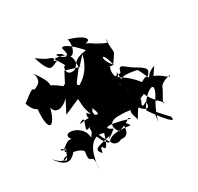

<svg xmlns="http://www.w3.org/2000/svg" viewBox="-231 -1084 1464 1423"><g transform="rotate(-30 500.5 -373.0)"><path d="M362 -561 355 -505C412 -489 205 -662 230 -605C233 -631 234 -662 166 -755C208 -619 25 -686 139 -590C106 -692 105 -671 2 -594C60 -419 204 -561 114 -570C97 -582 42 -466 60 -516C41 -327 102 -318 146 -476C174 -372 324 -489 306 -550C400 -440 315 -392 410 -235C383 -357 436 -263 401 -360C385 -369 501 -168 357 -310C330 -240 410 -284 273 -261C383 -337 237 -154 329 -209C303 -187 363 -28 402 -36C306 -203 351 -204 298 -132C298 -262 90 -285 172 -191C124 -231 70 -115 55 -172C178 -129 121 -74 77 -141C98 -233 104 16 -36 -141C52 -14 105 -68 153 -138C235 -105 199 -233 159 -195C66 -190 82 -37 38 -89C46 -120 179 -116 207 -68C182 69 261 -69 232 107C251 -164 378 -124 398 -115C333 104 340 -121 314 8C257 -53 320 -48 456 -87C362 -78 410 29 485 -12C601 7 513 -188 598 -67C569 -66 436 -99 402 -33C418 -94 370 -19 475 -108C404 -140 426 -170 625 -108C596 -141 627 -107 502 -70C475 -102 448 -177 569 -171C682 -174 761 -118 696 -186C707 -138 794 -65 781 -162C782 -163 711 -110 762 -196C636 -160 632 -182 665 -77C782 -292 812 -152 815 -286C735 -219 908 -92 898 -83C861 -83 963 -182 957 -260C867 -203 807 -62 786 14C807 -88 774 -91 888 28C916 130 746 -106 753 -105C812 -240 960 -298 840 -125C944 -136 905 -223 1037 -244C1018 -201 958 -351 802 -295C892 -221 918 -217 761 -273C844 -191 868 -206 968 -361C842 -318 937 -234 830 -427C942 -361 927 -357 857 -286C953 -361 742 -297 866 -251C749 -435 635 -417 727 -442C746 -526 770 -451 884 -394C895 -369 685 -467 677 -348C677 -402 714 -389 711 -272L705 -459C668 -385 664 -517 683 -513C631 -568 665 -539 590 -646C492 -535 586 -532 714 -517C635 -597 677 -671 711 -521C786 -638 753 -552 756 -714C790 -622 598 -791 717 -686C604 -786 564 -763 593 -758C673 -756 654 -810 510 -851C532 -800 484 -658 421 -778C299 -852 496 -652 443 -809C440 -840 500 -816 588 -714C465 -697 484 -656 442 -629C344 -603 388 -746 413 -672C297 -870 390 -733 229 -853C285 -675 311 -740 367 -753C275 -784 467 -793 478 -699C486 -611 448 -593 549 -700C546 -673 513 -549 389 -501C472 -616 303 -595 280 -535C358 -580 234 -481 323 -427L479 -632L531 -615L374 -663L223 -372L459 -475Z"/></g></svg>

Font: CISF Camouflage Kit
Style: Mdz
Weight: 400
Designer: Robert Jablonski, Jasper
Foundry: Cannot Into Space Fonts
Version: Version 1.270